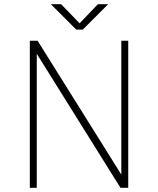

<svg xmlns="http://www.w3.org/2000/svg" viewBox="-20 -894 750 914"><path d="M557.5 -700H590.5V0H553.5L155 -638V0H122V-700H159L557.5 -63ZM495 -874 374 -753H343L222 -874H271L359 -783L446 -874Z"/></svg>

Font: League Mono Thin
Style: Regular
Weight: 100
Width: 6
Designer: Tyler Finck
Foundry: The League of Moveable Type / Tyler Finck
Version: Version 2.300;RELEASE